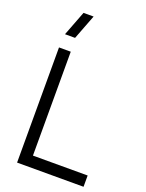

<svg xmlns="http://www.w3.org/2000/svg" viewBox="-174 -1044 859 1128"><g transform="rotate(20 255.0 -480.0)"><path d="M149.5 -805H86.5L146 -960H209ZM80 0V-720H153.5V-70.5H495.5V0Z"/></g></svg>

Font: Manrope ExtraLight
Style: Regular
Weight: 400
Version: Version 4.504